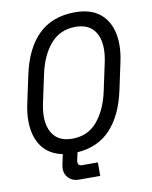

<svg xmlns="http://www.w3.org/2000/svg" viewBox="-94 -784 800 1009"><g transform="rotate(-10 306.0 -279.0)"><path d="M244 156Q212 156 191 136Q170 116 170 85Q170 80 170.5 76.5Q171 73 172 66L184 9Q112 -5 74 -58Q36 -111 36 -195Q36 -215 38.5 -237.5Q41 -260 46 -283L77 -428Q106 -568 180 -641Q254 -714 377 -714Q474 -714 525.5 -658.5Q577 -603 577 -505Q577 -485 574.5 -462.5Q572 -440 567 -417L536 -272Q508 -140 440.5 -67.5Q373 5 262 13L253 54Q252 58 252 60Q252 62 252 64Q252 84 274 84H358V156ZM248 -62Q331 -62 381.5 -121.5Q432 -181 453 -278L485 -428Q489 -447 491 -464.5Q493 -482 493 -498Q493 -563 461 -600.5Q429 -638 365 -638Q283 -638 232 -579Q181 -520 160 -422L128 -272Q124 -253 122 -235.5Q120 -218 120 -202Q120 -138 152 -100Q184 -62 248 -62Z"/></g></svg>

Font: Space Mono
Style: Italic
Weight: 400
Italic angle: -12°
Monospace: yes
Designer: Colophon Foundry + Benjamin Critton
Foundry: Colophon Foundry & Benjamin Critton
Version: Version 1.003; ttfautohint (v1.8.4.7-5d5b)